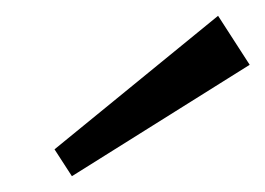

<svg xmlns="http://www.w3.org/2000/svg" viewBox="-20 -809 336 243"><path d="M296 -727 71 -586 49 -620 256 -789Z"/></svg>

Font: Pathway Extreme 8pt Thin 12pt Light
Style: Italic
Weight: 300
Italic angle: -8°
Version: Version 1.001;gftools[0.9.26]